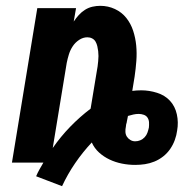

<svg xmlns="http://www.w3.org/2000/svg" viewBox="-20 -558 640 659"><path d="M193 81 104 47Q109 35 115.5 23.5Q122 12 129 0H21L108 -530H241L233 -484Q241 -496 250.5 -506.5Q260 -517 272 -524.5Q284 -532 297.5 -535Q311 -538 324 -538Q351 -538 374.5 -527Q398 -516 413.5 -496.5Q429 -477 437 -452.5Q445 -428 447.5 -402Q450 -376 448 -349Q446 -322 442 -295L434 -246Q441 -247 449 -247.5Q457 -248 465 -248Q492 -248 519 -239.5Q546 -231 563.5 -212Q581 -193 587 -165.5Q593 -138 588 -110Q586 -94 580 -77.5Q574 -61 564 -46.5Q554 -32 540 -21Q526 -10 510 -3.5Q494 3 477.5 5.5Q461 8 444 8Q421 8 398.5 3.5Q376 -1 356 -10.5Q336 -20 320 -34.5Q304 -49 295 -69Q264 -36 238 2Q212 40 193 81ZM161 -50Q188 -89 221 -123Q254 -157 291 -185L312 -312Q314 -321 315 -330Q316 -339 317 -348Q318 -357 318 -365.5Q318 -374 317 -382.5Q316 -391 314 -399.5Q312 -408 308 -415Q304 -422 296.5 -426Q289 -430 280 -430Q265 -430 251.5 -421Q238 -412 229.5 -399Q221 -386 216.5 -371.5Q212 -357 209 -342ZM444 -73Q453 -73 461.5 -76.5Q470 -80 476.5 -87Q483 -94 486 -102.5Q489 -111 491 -120Q492 -129 491.5 -138Q491 -147 486.5 -154Q482 -161 473.5 -164Q465 -167 456 -167Q447 -167 438 -165Q429 -163 419 -160Q419 -160 419 -160Q419 -160 419 -160V-159Q418 -154 417 -149Q416 -144 415 -139V-138Q414 -135 413 -131Q412 -127 412 -123Q410 -114 410.5 -105Q411 -96 415.5 -89Q420 -82 427.5 -77.5Q435 -73 444 -73Z"/></svg>

Font: Iosevka Curly Heavy Extended
Style: Italic
Weight: 900
Width: 7
Italic angle: -9°
Monospace: yes
Designer: Belleve Invis
Foundry: Belleve Invis
Version: Version 11.1.0; ttfautohint (v1.8.3)